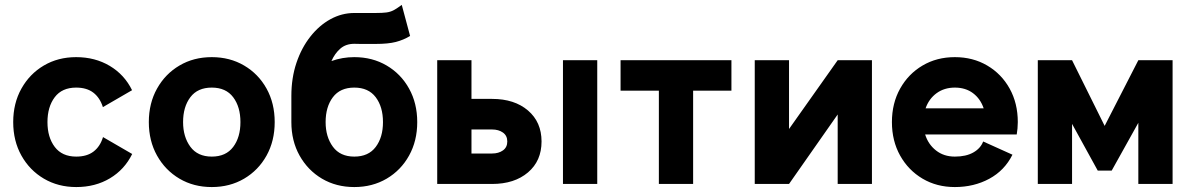

<svg xmlns="http://www.w3.org/2000/svg" viewBox="-20 -755 4880 788"><path d="M174.8 -253.9Q174.8 -191.4 204.8 -151.9Q234.9 -112.3 293 -112.3Q336.9 -112.3 364 -133.1Q391.1 -153.8 402.8 -192.4L522.5 -123Q491.2 -59.1 431.2 -23.2Q371.1 12.7 293 12.7Q218.8 12.7 160.2 -21.7Q101.6 -56.2 67.9 -116.5Q34.2 -176.8 34.2 -253.9Q34.2 -331.1 67.9 -391.4Q101.6 -451.7 159.9 -486.1Q218.3 -520.5 292.5 -520.5Q370.1 -520.5 430.4 -484.6Q490.7 -448.7 522 -384.8L402.3 -315.4Q390.1 -354 363 -374.8Q335.9 -395.5 292.5 -395.5Q234.4 -395.5 204.6 -356Q174.8 -316.4 174.8 -253.9Z M590.8 -253.9Q590.8 -331.1 624.5 -391.4Q658.2 -451.7 716.6 -486.1Q774.9 -520.5 849.1 -520.5Q923.3 -520.5 981.9 -486.1Q1040.5 -451.7 1074 -391.4Q1107.4 -331.1 1107.4 -253.9Q1107.4 -176.8 1074 -116.5Q1040.5 -56.2 981.9 -21.7Q923.3 12.7 849.1 12.7Q774.9 12.7 716.6 -21.7Q658.2 -56.2 624.5 -116.5Q590.8 -176.8 590.8 -253.9ZM731.4 -253.9Q731.4 -193.4 761.2 -152.8Q791 -112.3 849.1 -112.3Q907.2 -112.3 937 -151.9Q966.8 -191.4 966.8 -253.9Q966.8 -316.4 937 -356Q907.2 -395.5 849.1 -395.5Q791 -395.5 761.2 -356Q731.4 -316.4 731.4 -253.9Z M1434.1 -520.5Q1508.3 -520.5 1566.9 -486.1Q1625.5 -451.7 1658.9 -391.4Q1692.4 -331.1 1692.4 -253.9Q1692.4 -176.8 1658.9 -116.5Q1625.5 -56.2 1566.9 -21.7Q1508.3 12.7 1434.1 12.7Q1359.9 12.7 1301.5 -21.7Q1243.2 -56.2 1209.5 -116.5Q1175.8 -176.8 1175.8 -253.9V-361.3Q1175.8 -434.6 1196.5 -496.6Q1217.3 -558.6 1253.7 -604.7Q1290 -650.9 1336.4 -676.3Q1382.8 -701.7 1434.1 -701.7H1521.5Q1550.3 -701.7 1566.4 -703.9Q1582.5 -706.1 1595.7 -713.1Q1608.9 -720.2 1628.9 -734.9L1663.1 -607.4Q1635.7 -590.8 1604.5 -582.8Q1573.2 -574.7 1522 -574.7Q1494.6 -574.7 1483.6 -574.7Q1472.7 -574.7 1468.8 -574.7Q1464.8 -574.7 1458.7 -574.7Q1452.6 -574.7 1434.1 -575.2Q1399.4 -575.2 1376.7 -555.4Q1354 -535.6 1340.3 -504.4Q1384.8 -520.5 1434.1 -520.5ZM1434.1 -395.5Q1376 -395.5 1346.2 -356Q1316.4 -316.4 1316.4 -253.9Q1316.4 -193.4 1346.2 -152.8Q1376 -112.3 1434.1 -112.3Q1492.2 -112.3 1522 -151.9Q1551.8 -191.4 1551.8 -253.9Q1551.8 -316.4 1522 -356Q1492.2 -395.5 1434.1 -395.5Z M2431.2 -507.8V0H2290.5V-507.8ZM1774.4 -507.8H1915V-349.1H1999.5Q2091.3 -349.1 2147 -301.5Q2202.6 -253.9 2202.6 -174.3Q2202.6 -94.7 2147 -47.4Q2091.3 0 1999.5 0H1774.4ZM1915 -125H1999.5Q2026.4 -125 2044.2 -137.7Q2062 -150.4 2062 -174.3Q2062 -198.2 2044.2 -210.9Q2026.4 -223.6 1999.5 -223.6H1915Z M2824.7 0H2684.1V-382.8H2526.9V-507.8H2981.9V-382.8H2824.7Z M3418 -507.8H3558.6V0H3418V-285.2L3218.3 0H3077.6V-507.8H3218.3V-225.6Z M4015.1 -174.3 4135.3 -120.1Q4103 -55.2 4040 -21.2Q3977.1 12.7 3898.9 12.7Q3824.7 12.7 3766.4 -21.7Q3708 -56.2 3674.3 -116.5Q3640.6 -176.8 3640.6 -253.9Q3640.6 -331.1 3674.3 -391.4Q3708 -451.7 3766.4 -486.1Q3824.7 -520.5 3898.9 -520.5Q3973.1 -520.5 4031.7 -486.1Q4090.3 -451.7 4123.8 -391.4Q4157.2 -331.1 4157.2 -253.9Q4157.2 -240.7 4156 -228Q4154.8 -215.3 4152.8 -203.1H3776.9Q3789.6 -162.6 3821.5 -137.5Q3853.5 -112.3 3898.9 -112.3Q3944.8 -112.3 3974.6 -129.2Q4004.4 -146 4015.1 -174.3ZM3898.9 -395.5Q3855.5 -395.5 3824 -372.6Q3792.5 -349.6 3778.8 -310.5H4017.1Q4003.9 -349.6 3973.4 -372.6Q3942.9 -395.5 3898.9 -395.5Z M4513.7 -238.3 4651.9 -507.8H4792.5V0H4651.9V-251L4542.5 -54.7H4485.4L4379.9 -246.6V0H4239.3V-507.8H4379.9Z"/></svg>

Font: Giphurs
Style: Bold
Weight: 700
Version: Version 0.920; ttfautohint (v1.8.4.7-5d5b)